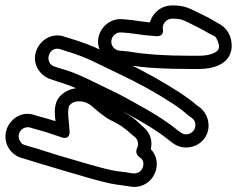

<svg xmlns="http://www.w3.org/2000/svg" viewBox="-106 -680 894 725"><g transform="rotate(90 341.5 -317.0)"><path d="M470 -132 413 -127C388 -126 378 -130 376 -132C365 -142 361 -153 361 -169C361 -185 366 -200 378 -215C392 -231 420 -263 431 -285C450 -323 458 -336 488 -369L497 -380C506 -390 524 -395 538 -387C550 -381 564 -385 571 -395C580 -409 589 -413 606 -410C623 -407 636 -390 633 -370L631 -358C629 -349 628 -335 625 -313C620 -270 582 -149 571 -110C561 -73 539 -11 531 21L527 34C524 45 521 50 511 55C483 71 453 46 460 17L464 4C474 -34 485 -68 496 -99C496 -99 513 -136 470 -132ZM436 -79C429 -58 423 -35 416 -10L412 3C396 54 434 97 472 107C523 120 565 87 575 48L579 35C588 5 609 -61 619 -97C631 -140 669 -260 675 -307C678 -329 680 -343 681 -349L683 -362C687 -384 682 -406 669 -425C643 -463 581 -477 542 -439C507 -447 479 -434 461 -414L451 -403C420 -372 406 -346 386 -307C378 -290 350 -259 340 -247C321 -223 311 -197 311 -169C311 -141 322 -114 343 -95C362 -78 388 -75 417 -77ZM164 -96 172 -121C195 -200 226 -251 255 -314C292 -393 330 -461 368 -519C383 -543 398 -562 415 -581C416 -582 416 -582 416 -583L424 -594C430 -602 437 -606 447 -607C476 -611 498 -576 478 -551L470 -540C443 -507 416 -466 387 -415C358 -364 335 -322 320 -290C293 -232 255 -165 238 -101L230 -76C217 -34 151 -53 164 -96ZM238 -12C257 -23 272 -41 278 -62L286 -86C295 -114 304 -143 320 -174C371 -276 437 -421 509 -509L510 -510L518 -521C548 -560 537 -614 503 -640C464 -670 411 -658 384 -624L377 -614C359 -593 343 -571 326 -545C288 -486 248 -416 210 -335C198 -309 183 -281 168 -251C152 -219 137 -179 124 -135L116 -110C109 -88 112 -66 123 -46C142 -12 191 14 238 -12ZM83 -484C64 -485 49 -501 49 -519V-526C49 -543 52 -558 59 -571C67 -588 73 -600 75 -604C84 -620 91 -636 102 -654C117 -679 109 -682 135 -692C160 -702 170 -695 179 -677C185 -664 189 -646 189 -621V-585C189 -495 184 -422 175 -368C173 -355 172 -345 171 -336L170 -322C169 -313 166 -305 158 -298C135 -278 99 -297 101 -327L102 -341C103 -352 104 -364 106 -377C111 -410 112 -420 115 -458C115 -460 120 -492 83 -484ZM63 -436C61 -408 54 -374 52 -345L51 -331C47 -283 85 -244 129 -240C176 -236 216 -274 220 -318L221 -332C222 -339 223 -349 225 -360C235 -418 239 -493 239 -585V-621C239 -651 234 -677 223 -699C203 -740 162 -753 118 -739C99 -733 81 -718 72 -703C64 -688 47 -662 40 -646C29 -623 28 -623 14 -593C4 -572 -1 -550 -1 -526V-519C-1 -479 27 -445 63 -436Z"/></g></svg>

Font: AppleStorm
Style: XbdOut
Weight: 800
Foundry: Cannot Into Space Fonts
Version: Version 1.01